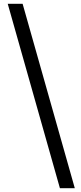

<svg xmlns="http://www.w3.org/2000/svg" viewBox="-20 -819 430 1019"><path d="M298 180H377L100 -799H21Z"/></svg>

Font: ChiuKong Gothic CL Medium
Style: Regular
Weight: 500
Designer: Ryoko NISHIZUKA 西塚涼子 (kana, bopomofo & ideographs); Paul D. Hunt (Latin, Greek & Cyrillic); Sandoll Communications 산돌커뮤니
Foundry: Adobe
Version: Version 1.300